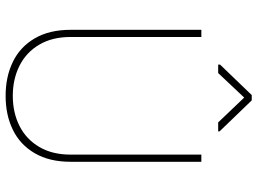

<svg xmlns="http://www.w3.org/2000/svg" viewBox="-140 -796 946 707"><g transform="rotate(90 333.5 -443.0)"><path d="M90.3 0ZM576.2 -229Q576.2 -151.4 544.9 -97.7Q513.7 -43.9 459 -17.1Q404.3 9.8 333.5 9.8Q262.7 9.8 207.8 -17.1Q152.8 -43.9 121.6 -97.7Q90.3 -151.4 90.3 -229V-710.9H116.7V-229Q116.7 -162.1 144.8 -114.3Q172.9 -66.4 222.2 -41.5Q271.5 -16.6 333.5 -16.6Q395.5 -16.6 444.6 -41.5Q493.7 -66.4 521.7 -114.3Q549.8 -162.1 549.8 -229V-710.9H576.2ZM464.4 -772.9H431.2L339.8 -868.7L249.5 -772.9H218.3V-779.8L330.6 -896.5H350.1L464.4 -777.8Z"/></g></svg>

Font: Heebo Thin
Style: Regular
Weight: 250
Designer: Oded Ezer
Foundry: Meir Sadan
Version: Version 2.001; ttfautohint (v1.5.14-ce02) -l 8 -r 50 -G 200 